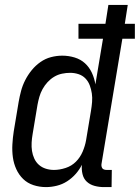

<svg xmlns="http://www.w3.org/2000/svg" viewBox="-20 -755 570 783"><path d="M168 8Q141 8 116.5 0Q92 -8 74.5 -25Q57 -42 46.5 -65Q36 -88 32.5 -113.5Q29 -139 30.5 -166Q32 -193 36 -219L56 -339Q60 -362 66 -384.5Q72 -407 83 -428.5Q94 -450 109.5 -469Q125 -488 145 -502Q165 -516 188 -522Q211 -528 234 -528Q260 -528 284.5 -520.5Q309 -513 326.5 -497Q344 -481 354.5 -458.5Q365 -436 369 -411L400 -597H300V-658H410L422 -735H501L489 -658H530V-597H479L394 -87Q393 -82 394 -77Q395 -72 397.5 -68.5Q400 -65 405 -63.5Q410 -62 415 -62H436L435 8H403Q384 8 365.5 3Q347 -2 334 -14Q321 -26 316.5 -45Q312 -64 314 -83Q304 -63 288.5 -45.5Q273 -28 253.5 -15.5Q234 -3 211.5 2.5Q189 8 168 8ZM200 -62Q223 -62 247.5 -70Q272 -78 289.5 -95.5Q307 -113 317 -136.5Q327 -160 331 -183L351 -303Q354 -321 355.5 -339Q357 -357 354.5 -374Q352 -391 346 -407Q340 -423 328.5 -435Q317 -447 300.5 -452.5Q284 -458 266 -458Q250 -458 233 -454.5Q216 -451 201 -442Q186 -433 174 -420Q162 -407 153.5 -391.5Q145 -376 140.5 -360Q136 -344 133 -328L113 -208Q110 -191 109 -173.5Q108 -156 110.5 -139.5Q113 -123 120 -108Q127 -93 139 -82.5Q151 -72 167 -67Q183 -62 200 -62Z"/></svg>

Font: Iosevka
Style: Italic
Weight: 400
Italic angle: -9°
Monospace: yes
Designer: Belleve Invis
Foundry: Belleve Invis
Version: Version 32.5.0; ttfautohint (v1.8.4)